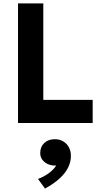

<svg xmlns="http://www.w3.org/2000/svg" viewBox="-20 -720 595 1124"><path d="M85.5 0V-700H233.5V-135.5H522.5V0ZM243.5 384 202.5 327.5Q238 314.5 266.5 293.2Q295 272 309 249Q284 250.5 262.8 241.8Q241.5 233 228.5 216Q215.5 199 215.5 176Q215.5 139 239.2 117Q263 95 300.5 95Q342 95 368.5 122.2Q395 149.5 395 193.5Q395 229 378.2 262Q361.5 295 328 325.5Q294.5 356 243.5 384Z"/></svg>

Font: Geologica Roman SemiBold
Style: Regular
Weight: 600
Designer: Sindre Bremnes, Frode Helland
Foundry: Monokrom Skriftforlag AS
Version: Version 1.010;gftools[0.9.28]